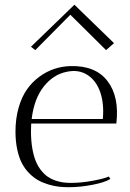

<svg xmlns="http://www.w3.org/2000/svg" viewBox="-20 -781 546 805"><path d="M467.8 -263.2H110.8Q109.9 -252 109.9 -230Q109.9 -190.9 115.5 -158.7Q121.1 -126.5 130.4 -104.5Q139.6 -82.5 153.1 -65.9Q166.5 -49.3 180.9 -39.6Q195.3 -29.8 212.6 -23.9Q230 -18.1 245.4 -16.1Q260.7 -14.2 277.8 -14.2Q322.3 -14.2 371.8 -23.7Q421.4 -33.2 436 -41L442.9 -30.8Q419.4 -16.1 367.4 -6.1Q315.4 3.9 268.1 3.9Q246.6 3.9 226.8 1.7Q207 -0.5 183.8 -7.3Q160.6 -14.2 141.4 -24.7Q122.1 -35.2 103.8 -53.2Q85.4 -71.3 72.8 -95Q60.1 -118.7 52.5 -153.1Q44.9 -187.5 44.9 -229Q44.9 -283.7 58.1 -329.6Q71.3 -375.5 93.3 -406.5Q115.2 -437.5 145.3 -459.5Q175.3 -481.4 207.8 -492.2Q240.2 -502.9 274.9 -503.9Q380.4 -506.8 430.7 -441.2Q481 -375.5 467.8 -263.2ZM259.8 -480Q203.6 -468.8 163.3 -418Q123 -367.2 112.8 -282.2H411.1Q417 -345.2 400.4 -394Q383.8 -442.9 346.7 -466.8Q309.6 -490.7 259.8 -480ZM109.9 -585 292 -761.2Q450.2 -606.9 458 -600.1L424.8 -570.8L274.9 -719.2L127.9 -570.8Z"/></svg>

Font: Antic Didone
Style: Regular
Weight: 400
Designer: Santiago Orozco
Foundry: Santiago Orozco
Version: Version 2.000